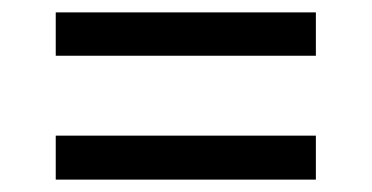

<svg xmlns="http://www.w3.org/2000/svg" viewBox="-20 -400 600 310"><path d="M70 -380H490V-310H70ZM70 -181H490V-110H70Z"/></svg>

Font: Athiti Medium
Style: Regular
Weight: 500
Designer: CadsonDemak Team
Foundry: CadsonDemak
Version: Version 1.032